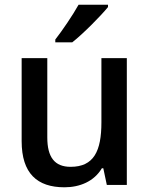

<svg xmlns="http://www.w3.org/2000/svg" viewBox="-20 -786 635 816"><path d="M439 -766H314C289 -721 244 -655 215 -618V-606H287C333 -642 409 -719 439 -756ZM519 -539H411V-266C411 -144 379 -77 280 -77C212 -77 181 -118 181 -202V-539H72V-186C72 -49 138 10 254 10C319 10 380 -15 413 -71H419L434 0H519Z"/></svg>

Font: Noto Sans Thai Medium
Style: Regular
Weight: 500
Designer: Monotype Design Team
Foundry: Monotype Imaging Inc.
Version: Version 1.901